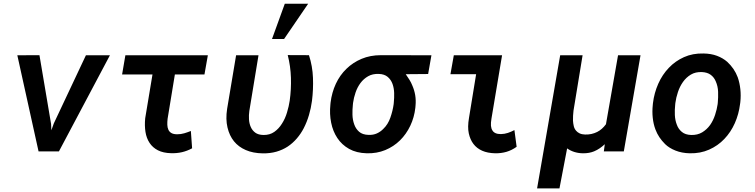

<svg xmlns="http://www.w3.org/2000/svg" viewBox="-20 -832 4148 1055"><path d="M191.9 0H303.7L584 -528.3H452.1L275.9 -154.3L262.2 -116.2L260.7 -150.9L196.8 -528.8L75.2 -528.3Z M1103.5 -422.9 1122.1 -528.3H668.9L650.9 -422.9H817.9L777.8 -182.1Q773.9 -141.6 779.3 -107.2Q784.7 -72.8 801.8 -46.9Q818.8 -21 847.9 -6.1Q877 8.8 920.4 9.8Q951.7 10.7 980 4.2Q1008.3 -2.4 1035.6 -17.1L1028.8 -112.3Q1010.7 -105 992.4 -99.6Q974.1 -94.2 953.6 -94.2Q933.6 -94.2 922.1 -100.8Q910.6 -107.4 905.3 -119.1Q899.9 -130.9 899.4 -146.2Q898.9 -161.6 900.9 -179.2L940.9 -422.9Z M1400.4 -528.3H1277.3L1228 -233.9Q1219.2 -176.8 1230 -131.6Q1240.7 -86.4 1265.6 -55.7Q1290.5 -24.9 1330.3 -7.6Q1370.1 9.8 1423.8 10.7Q1464.8 11.2 1498.8 1.5Q1532.7 -8.3 1560.5 -26.4Q1588.4 -44.9 1610.8 -71Q1633.3 -97.2 1648.9 -127.4Q1666.5 -161.6 1677.7 -199.7Q1689 -237.8 1694.3 -278.3Q1702.1 -340.8 1699.7 -404.5Q1697.3 -468.3 1677.7 -528.8L1561 -529.3Q1576.7 -468.3 1578.6 -404.8Q1580.6 -341.3 1571.8 -278.3Q1567.4 -248.5 1557.1 -214.1Q1546.9 -179.7 1528.8 -151.9Q1512.2 -125 1487.3 -107.4Q1462.4 -89.8 1427.7 -90.3Q1399.4 -90.8 1382.8 -103Q1366.2 -115.2 1357.9 -134.3Q1349.6 -152.8 1348.1 -176.3Q1346.7 -199.7 1350.1 -222.7ZM1544.9 -811.5 1474.6 -617.7H1541L1673.3 -811.5Z M2332.5 -425.3 2350.6 -528.3 2072.8 -528.8Q2014.6 -528.8 1967 -508.8Q1919.4 -488.8 1883.8 -454.1Q1847.7 -419.4 1825.4 -371.6Q1803.2 -323.7 1796.4 -268.1L1795.4 -257.3Q1790 -205.6 1799.6 -158Q1809.1 -110.4 1833.5 -73.7Q1857.9 -36.6 1898.2 -13.9Q1938.5 8.8 1995.6 10.3Q2050.3 11.7 2096.7 -7.3Q2143.1 -26.4 2178.2 -61Q2212.4 -94.7 2234.4 -140.9Q2256.3 -187 2262.2 -239.7L2263.2 -251Q2266.1 -281.2 2261.5 -309.1Q2256.8 -336.9 2245.6 -362.3Q2239.3 -378.4 2229.7 -393.8Q2220.2 -409.2 2209.5 -424.3ZM1918.9 -255.9 1919.9 -266.1Q1923.8 -294.9 1933.8 -324Q1943.8 -353 1960.9 -376Q1978 -398.9 2002.9 -413.1Q2027.8 -427.2 2061.5 -425.8Q2092.3 -424.8 2110.4 -409.4Q2128.4 -394 2136.7 -371.1Q2145 -348.1 2145.8 -321Q2146.5 -293.9 2144 -270L2143.1 -259.8Q2138.2 -223.6 2125 -185.8Q2111.8 -147.9 2085.9 -123.5Q2070.8 -107.9 2050.8 -98.9Q2030.8 -89.8 2004.9 -90.8Q1971.7 -91.8 1953.1 -108.2Q1934.6 -124.5 1926.3 -148.9Q1917.5 -173.3 1916.7 -201.7Q1916 -230 1918.9 -255.9Z M2473.6 -528.3 2455.1 -424.3H2596.2L2557.1 -184.6Q2548.3 -133.8 2555.9 -99.1Q2563.5 -64.5 2581.5 -41Q2599.6 -17.1 2629.2 -3.9Q2658.7 9.3 2701.2 10.3Q2734.4 10.7 2763.2 2.2Q2792 -6.3 2818.8 -25.4L2806.6 -117.2Q2789.1 -107.9 2771 -101.8Q2752.9 -95.7 2732.4 -95.2Q2713.9 -95.2 2702.4 -100.6Q2690.9 -106 2685.5 -115.7Q2679.2 -125.5 2677.7 -140.9Q2676.3 -156.2 2680.7 -181.6L2738.8 -528.3Z M3181.2 -528.3H3058.1L2931.2 203.1H3054.2L3096.2 -16.6Q3115.7 -2.9 3138.2 3.7Q3160.6 10.3 3185.1 10.3Q3201.7 10.3 3216.6 7.6Q3231.4 4.9 3244.6 -0.5Q3260.7 -7.3 3275.1 -17.1Q3289.6 -26.9 3303.2 -39.6L3297.9 0H3407.7L3499.5 -528.3H3376L3309.6 -149.4Q3299.3 -135.3 3287.1 -124.5Q3274.9 -113.8 3261.2 -106.9Q3246.6 -99.6 3230 -95.9Q3213.4 -92.3 3194.8 -92.8Q3177.2 -93.3 3165 -99.1Q3152.8 -105 3145.5 -113.8Q3136.2 -124.5 3132.8 -138.9Q3129.4 -153.3 3128.4 -168.9Q3127.9 -182.6 3128.9 -196.8Q3129.9 -210.9 3131.3 -224.1Z M3567.9 -265.6 3566.9 -255.4Q3563 -219.2 3566.7 -184.8Q3570.3 -150.4 3581.5 -120.6Q3590.3 -97.2 3603.3 -77.9Q3616.2 -58.6 3634.8 -40Q3656.7 -18.6 3691.7 -4.6Q3726.6 9.3 3769.5 10.3Q3828.1 11.7 3876.5 -9.8Q3924.8 -31.2 3960 -68.4Q3995.6 -105.5 4017.6 -155Q4039.6 -204.6 4046.4 -259.8L4047.9 -270.5Q4051.8 -306.6 4048.1 -341.6Q4044.4 -376.5 4033.7 -407.2Q4024.4 -432.1 4009.8 -453.4Q3995.1 -474.6 3976.1 -492.2Q3952.1 -513.2 3919.4 -525.4Q3886.7 -537.6 3845.2 -538.1Q3786.6 -539.6 3738.5 -518.1Q3690.4 -496.6 3655.3 -459.5Q3619.1 -421.9 3596.9 -371.6Q3574.7 -321.3 3567.9 -265.6ZM3689.9 -255.4 3690.9 -265.6Q3694.8 -295.4 3705.1 -326.2Q3715.3 -356.9 3732.9 -381.8Q3750.5 -406.7 3776.1 -422.1Q3801.8 -437.5 3836.9 -436Q3866.7 -434.6 3885 -421.1Q3903.3 -407.7 3912.6 -385.7Q3924.8 -358.4 3925.8 -327.9Q3926.8 -297.4 3924.3 -270L3923.3 -259.8Q3919.4 -231.9 3909.2 -200.7Q3898.9 -169.4 3881.8 -145Q3863.8 -120.1 3838.1 -104.7Q3812.5 -89.4 3777.8 -90.3Q3745.6 -91.3 3726.6 -107.2Q3707.5 -123 3699.2 -146.5Q3689.5 -170.9 3688.2 -200Q3687 -229 3689.9 -255.4Z"/></svg>

Font: Roboto Mono SemiBold
Style: Italic
Weight: 600
Italic angle: -10°
Monospace: yes
Designer: Google
Version: Version 3.000